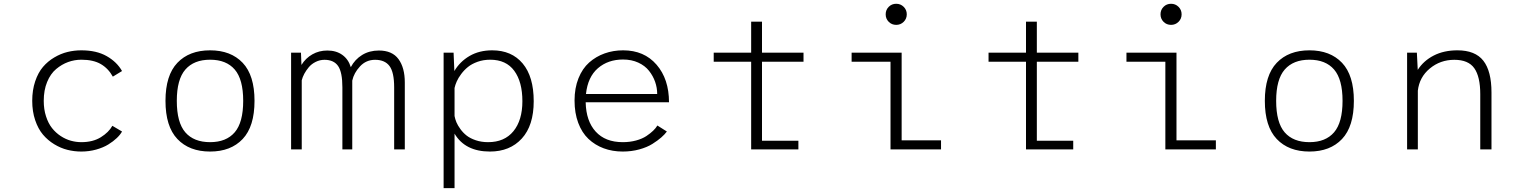

<svg xmlns="http://www.w3.org/2000/svg" viewBox="-20 -772 7850 992"><path d="M610.5 -92.5Q601.5 -76 583.5 -58.8Q565.5 -41.5 539.5 -25.5Q513.5 -9.5 476.8 0.8Q440 11 400 11Q363.5 11 328.5 2.2Q293.5 -6.5 260.2 -26.8Q227 -47 202 -76.5Q177 -106 161.8 -151Q146.5 -196 146.5 -251Q146.5 -306.5 161.8 -351.8Q177 -397 202 -426.2Q227 -455.5 260.5 -475.2Q294 -495 328.8 -503.5Q363.5 -512 400 -512Q478.5 -512 531.2 -482Q584 -452 610.5 -405L563 -376Q539.5 -418.5 500.8 -441Q462 -463.5 400.5 -463.5Q365 -463.5 332 -451.5Q299 -439.5 270 -415.2Q241 -391 223.5 -348.5Q206 -306 206 -251Q206 -207 217.8 -170.8Q229.5 -134.5 248.8 -110.2Q268 -86 293.5 -69.2Q319 -52.5 346 -45Q373 -37.5 400.5 -37.5Q460 -37.5 501 -63Q542 -88.5 560.5 -122Z M1065.5 11Q958 11 896.5 -53.8Q835 -118.5 835 -251Q835 -383 896.5 -447.5Q958 -512 1065.5 -512Q1172.5 -512 1233.8 -447.5Q1295 -383 1295 -251Q1295 -118.5 1233.8 -53.8Q1172.5 11 1065.5 11ZM1065.5 -37.5Q1149 -37.5 1192.8 -88.5Q1236.5 -139.5 1236.5 -251Q1236.5 -362 1192.8 -412.8Q1149 -463.5 1065.5 -463.5Q982 -463.5 937.8 -412.8Q893.5 -362 893.5 -251Q893.5 -139 937.5 -88.2Q981.5 -37.5 1065.5 -37.5Z M1484 0V-500H1535L1537.5 -436.5Q1559 -471.5 1593.8 -491.2Q1628.5 -511 1671.5 -511Q1717 -511 1748.5 -488.5Q1780 -466 1792.5 -425Q1813.5 -465 1851 -488Q1888.5 -511 1937.5 -511Q2006.5 -511 2039 -466.5Q2071.5 -422 2071.5 -346V0H2016.5V-320.5Q2016.5 -398.5 1992.5 -430.8Q1968.5 -463 1918 -463Q1871.5 -463 1840 -429Q1808.5 -395 1800 -355.5V0H1749V-320.5Q1749 -399 1726.8 -431Q1704.5 -463 1656.5 -463Q1632.5 -463 1611 -452.2Q1589.5 -441.5 1575.5 -424.8Q1561.5 -408 1552.2 -390.8Q1543 -373.5 1539 -357V0Z M2272 -500H2323.5L2327.5 -405Q2356 -453.5 2406 -482.8Q2456 -512 2523 -512Q2623.5 -512 2680.5 -444Q2737.5 -376 2737.5 -249Q2737.5 -123.5 2676 -56.2Q2614.5 11 2511.5 11Q2383 11 2328.5 -81.5V200H2272ZM2512.5 -463.5Q2477.5 -463.5 2447.5 -452.8Q2417.5 -442 2397.8 -426Q2378 -410 2362.8 -389.5Q2347.5 -369 2339.8 -351.2Q2332 -333.5 2328.5 -317.5V-172.5Q2331.5 -156.5 2338.2 -140.2Q2345 -124 2358.8 -105Q2372.5 -86 2391 -71.5Q2409.5 -57 2438.5 -47.2Q2467.5 -37.5 2502 -37.5Q2586.5 -37.5 2632.8 -94.2Q2679 -151 2679 -249Q2679 -349 2637 -406.2Q2595 -463.5 2512.5 -463.5Z M3425.5 -92.5Q3414.5 -77.5 3396.5 -61.8Q3378.5 -46 3350.8 -28.5Q3323 -11 3282.8 0Q3242.5 11 3197.5 11Q3144 11 3099 -5.8Q3054 -22.5 3020.2 -54.5Q2986.5 -86.5 2967.5 -137.2Q2948.5 -188 2948.5 -252.5Q2948.5 -317 2968.8 -367.5Q2989 -418 3024 -449Q3059 -480 3103.8 -496Q3148.5 -512 3199.5 -512Q3308 -512 3372.2 -437.8Q3436.5 -363.5 3436.5 -243.5H3006Q3008 -146.5 3057.8 -92Q3107.5 -37.5 3197.5 -37.5Q3234.5 -37.5 3266.5 -46.2Q3298.5 -55 3319.8 -69.2Q3341 -83.5 3354.8 -96.8Q3368.5 -110 3376.5 -123.5ZM3199 -464.5Q3121.5 -464.5 3069.2 -419.5Q3017 -374.5 3007.5 -286.5H3375.5Q3375.5 -318.5 3364.8 -349.2Q3354 -380 3333.2 -406.2Q3312.5 -432.5 3277.8 -448.5Q3243 -464.5 3199 -464.5Z M3917 -45H4105V0H3861V-453H3667.5V-500H3861V-660H3917V-500H4131.5V-453H3917Z M4610.5 -643.5Q4587.5 -643.5 4571.8 -659.2Q4556 -675 4556 -698Q4556 -721 4571.8 -736.8Q4587.5 -752.5 4610.5 -752.5Q4633 -752.5 4649 -736.8Q4665 -721 4665 -698Q4665 -675 4649 -659.2Q4633 -643.5 4610.5 -643.5ZM4638.5 -47H4842V0H4581V-453H4380V-500H4638.5Z M5337 -45H5525V0H5281V-453H5087.5V-500H5281V-660H5337V-500H5551.5V-453H5337Z M6030.5 -643.5Q6007.5 -643.5 5991.8 -659.2Q5976 -675 5976 -698Q5976 -721 5991.8 -736.8Q6007.5 -752.5 6030.5 -752.5Q6053 -752.5 6069 -736.8Q6085 -721 6085 -698Q6085 -675 6069 -659.2Q6053 -643.5 6030.5 -643.5ZM6058.5 -47H6262V0H6001V-453H5800V-500H6058.5Z M6745.5 11Q6638 11 6576.5 -53.8Q6515 -118.5 6515 -251Q6515 -383 6576.5 -447.5Q6638 -512 6745.5 -512Q6852.5 -512 6913.8 -447.5Q6975 -383 6975 -251Q6975 -118.5 6913.8 -53.8Q6852.5 11 6745.5 11ZM6745.5 -37.5Q6829 -37.5 6872.8 -88.5Q6916.5 -139.5 6916.5 -251Q6916.5 -362 6872.8 -412.8Q6829 -463.5 6745.5 -463.5Q6662 -463.5 6617.8 -412.8Q6573.5 -362 6573.5 -251Q6573.5 -139 6617.5 -88.2Q6661.5 -37.5 6745.5 -37.5Z M7250 0V-500H7300.5L7305 -411Q7335 -458 7387.5 -485Q7440 -512 7510 -512Q7602 -512 7644 -458.2Q7686 -404.5 7686 -294V0H7628V-285.5Q7628 -376 7597.2 -419.5Q7566.5 -463 7494 -463Q7421.5 -463 7367.5 -418.2Q7313.5 -373.5 7305.5 -303.5V0Z"/></svg>

Font: League Mono UltraLight
Style: Regular
Weight: 200
Width: 6
Designer: Tyler Finck
Foundry: The League of Moveable Type / Tyler Finck
Version: Version 2.210